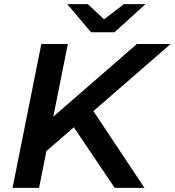

<svg xmlns="http://www.w3.org/2000/svg" viewBox="-20 -914 850 934"><path d="M193 -168 210 -321 646 -700H810L436 -375L352 -306ZM41 0 181 -700H310L170 0ZM538 0 323 -319 412 -407 683 0ZM423 -757 307 -894H407L530 -779H433L583 -894H688L537 -757Z"/></svg>

Font: MOST Montserrat SemiBold
Style: Italic
Weight: 600
Italic angle: -11.3°
Designer: Julieta Ulanovsky
Foundry: Julieta Ulanovsky
Version: Version 8.000;March 11, 2024;FontCreator 15.0.0.2926 64-bit